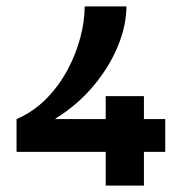

<svg xmlns="http://www.w3.org/2000/svg" viewBox="-20 -583 578 603"><path d="M32 -106V-209Q85 -232 125 -272.5Q165 -313 192 -363.5Q219 -414 232.5 -466Q246 -518 246 -563H377Q377 -503 350 -437.5Q323 -372 273 -312.5Q223 -253 152 -209H499V-106ZM312 0V-281H432V0Z"/></svg>

Font: Darker Grotesque Light ExtraBold
Style: Regular
Weight: 800
Version: Version 1.000;gftools[0.9.28]